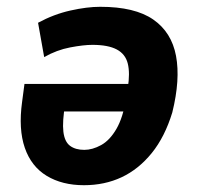

<svg xmlns="http://www.w3.org/2000/svg" viewBox="-20 -534 583 565"><path d="M227 11Q163 11 117.5 -16.5Q72 -44 53 -99Q34 -154 45 -234L52 -287H377L365 -206H152L172 -229Q163 -176 166.5 -146.5Q170 -117 186 -105Q202 -93 228 -93Q252 -93 277.5 -107Q303 -121 322.5 -154.5Q342 -188 351 -244L356 -275Q363 -319 356 -347Q349 -375 323.5 -388.5Q298 -402 252 -402Q226 -402 186.5 -394.5Q147 -387 110 -366L92 -467Q138 -492 187 -503Q236 -514 275 -514Q377 -514 431 -476.5Q485 -439 498 -369.5Q511 -300 487 -203Q465 -131 426.5 -83.5Q388 -36 338 -12.5Q288 11 227 11Z"/></svg>

Font: Nunito Sans 7pt Condensed ExtraBold
Style: Italic
Weight: 800
Width: 3
Italic angle: -9°
Designer: Vernon Adams
Foundry: Vernon Adams
Version: Version 3.101;gftools[0.9.27]